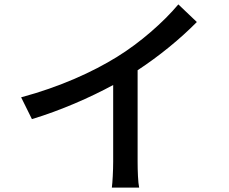

<svg xmlns="http://www.w3.org/2000/svg" viewBox="-20 -815 1040 872"><path d="M76 -373 125 -274C257 -314 389 -372 494 -429V-81C494 -40 491 15 488 37H612C607 15 605 -40 605 -81V-496C704 -561 798 -638 874 -715L790 -795C722 -714 616 -621 512 -557C401 -488 251 -420 76 -373Z"/></svg>

Font: Noto Sans CJK SC Medium
Style: Regular
Weight: 500
Designer: Ryoko NISHIZUKA 西塚涼子 (kana, bopomofo & ideographs); Paul D. Hunt (Latin, Greek & Cyrillic); Sandoll Communications 산돌커뮤니
Foundry: Adobe
Version: Version 2.004;hotconv 1.0.118;makeotfexe 2.5.65603